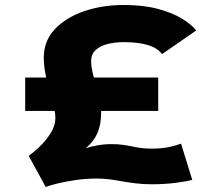

<svg xmlns="http://www.w3.org/2000/svg" viewBox="-20 -726 890 770"><path d="M163.5 24 95 -101Q112.5 -113 137.5 -136.5Q162.5 -160 182.2 -190.5Q202 -221 202 -253Q202 -266 199.5 -281H81V-415H165.5Q161 -434.5 158.2 -454.2Q155.5 -474 155.5 -495Q155.5 -561.5 199.5 -608.5Q243.5 -655.5 316.5 -680.8Q389.5 -706 476.5 -706Q555.5 -706 613.8 -690.2Q672 -674.5 710.2 -651Q748.5 -627.5 767 -604L630 -509Q610.5 -534.5 571.5 -545.8Q532.5 -557 476.5 -557Q443.5 -557 413.5 -550Q383.5 -543 364.5 -526.2Q345.5 -509.5 345.5 -480.5Q345.5 -465.5 348.5 -449Q351.5 -432.5 356.5 -415H614.5V-281H385.5Q385.5 -277 385.5 -273Q385.5 -225.5 370.2 -191.2Q355 -157 324 -132Q345 -138.5 371.5 -143.2Q398 -148 427 -148Q452 -148 470.5 -145.5Q489 -143 506 -139.5Q524.5 -135.5 543.5 -132.8Q562.5 -130 588.5 -130Q631 -130 660.8 -136.8Q690.5 -143.5 706 -150L751 -4.5Q731 1 686.5 7Q642 13 588.5 13Q552.5 13 521.5 9Q490.5 5 462.5 0Q438.5 -4.5 415.5 -7.2Q392.5 -10 368.5 -10Q324 -10 280.5 -3.5Q237 3 205.2 11.2Q173.5 19.5 163.5 24Z"/></svg>

Font: Trispace SemiExpanded ExtraBold
Style: Regular
Weight: 800
Width: 6
Designer: Tyler Finck
Foundry: Etcetera Type Company
Version: Version 1.210; ttfautohint (v1.8.3)